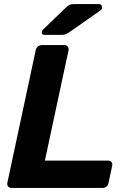

<svg xmlns="http://www.w3.org/2000/svg" viewBox="-20 -921 623 941"><path d="M36 0Q26 0 20 -7Q14 -14 16 -25L155 -675Q157 -686 165.5 -693Q174 -700 184 -700H296Q306 -700 312 -693Q318 -686 316 -675L200 -134H510Q521 -134 526.5 -127Q532 -120 530 -109L512 -25Q510 -14 502 -7Q494 0 483 0ZM199 -750Q183 -750 185 -764Q186 -772 193 -778L301 -882Q313 -894 321 -897.5Q329 -901 342 -901H464Q473 -901 477 -895.5Q481 -890 480 -883Q479 -874 471 -869L321 -764Q311 -757 302.5 -753.5Q294 -750 281 -750Z"/></svg>

Font: Rubik SemiBold
Style: Italic
Weight: 600
Italic angle: -12°
Designer: Hubert and Fischer
Foundry: Hubert and Fischer
Version: Version 2.300;gftools[0.9.30]